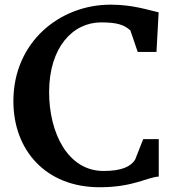

<svg xmlns="http://www.w3.org/2000/svg" viewBox="-20 -785 747 819"><path d="M37.1 -353.5C37.1 -143.6 175.8 13.7 404.8 13.7C549.8 13.7 609.4 -29.8 657.2 -31.7V-191.4H590.8L556.2 -103.5C538.1 -75.7 502 -55.7 421.4 -55.7C270 -55.7 189.5 -216.8 189.5 -392.1C189.5 -582.5 290 -689.5 411.6 -689.5C481.4 -689.5 510.7 -678.2 536.1 -655.3L567.4 -563.5H647.5L656.7 -732.4C612.8 -741.7 548.3 -765.1 451.2 -765.1C235.4 -765.1 37.1 -606 37.1 -353.5Z"/></svg>

Font: Merriweather
Style: Bold
Weight: 700
Designer: Eben Sorkin ( eben@eyebytes.com )
Foundry: Sorkin Type Co.
Version: Version 1.003